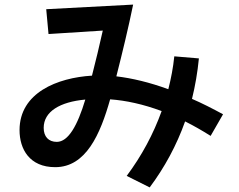

<svg xmlns="http://www.w3.org/2000/svg" viewBox="-20 -760 1040 835"><path d="M181 -720 191 -612 427 -627C413 -563 396 -494 380 -431C230 -422 65 -357 65 -194C65 -112 108 -33 220 -33C354 -33 416 -176 459 -328C528 -323 602 -307 683 -277C647 -177 596 -82 531 5L631 55C696 -32 748 -128 785 -232C821 -214 858 -193 896 -169L950 -263C904 -288 859 -311 815 -330C829 -387 839 -445 845 -506L738 -515C733 -466 724 -419 712 -372C630 -402 554 -420 486 -428C512 -530 539 -642 559 -740ZM170 -204C170 -275 241 -317 351 -327C317 -214 277 -143 227 -143C191 -143 170 -166 170 -204Z"/></svg>

Font: KT Kiyosuna Sans Bold
Style: Regular
Weight: 700
Designer: [Zen Kaku Gothic] Yoshimichi Ohira
Version: Version 1.010;Glyphs 3.1.2 (3151)